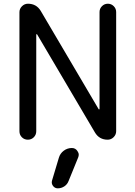

<svg xmlns="http://www.w3.org/2000/svg" viewBox="-20 -775 727 1037"><path d="M368.2 24.4Q387.7 24.4 398.4 41Q405.3 50.8 405.3 60.5Q405.3 67.4 402.3 75.2L350.6 202.1Q343.8 220.7 327.6 231.4Q311.5 242.2 292 242.2Q276.4 242.2 266.6 229.5Q256.8 216.8 260.7 201.2L297.9 77.1Q304.7 53.7 324.2 39.1Q343.8 24.4 368.2 24.4ZM175.8 -66.4Q175.8 -46.9 162.6 -33.7Q149.4 -20.5 130.4 -20.5Q111.3 -20.5 98.1 -33.7Q85 -46.9 85 -66.4V-709Q85 -727.5 98.6 -741.2Q112.3 -754.9 130.9 -754.9Q176.8 -754.9 200.2 -715.8L512.7 -185.5Q513.7 -183.6 515.6 -184.1Q517.6 -184.6 517.6 -186.5V-710Q517.6 -728.5 530.8 -741.7Q543.9 -754.9 562.5 -754.9Q581.1 -754.9 594.2 -741.7Q607.4 -728.5 607.4 -710V-66.4Q607.4 -47.9 593.8 -34.2Q580.1 -20.5 561.5 -20.5Q515.6 -20.5 492.2 -60.5L180.7 -588.9Q179.7 -590.8 177.7 -590.3Q175.8 -589.8 175.8 -587.9Z"/></svg>

Font: Gen Jyuu GothicX Regular
Style: Regular
Weight: 400
Designer: [Source Han Sans]
Ryoko NISHIZUKA  (kana & ideographs); Paul D. Hunt (Latin, Greek & Cyrillic); Wenlong ZHANG  (bopomofo
Version: Version 1.002.20150607